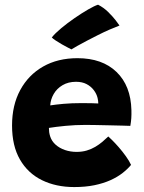

<svg xmlns="http://www.w3.org/2000/svg" viewBox="-20 -774 598 797"><path d="M524 -89.5Q510 -72.5 489 -56Q468 -39.5 438.8 -26.2Q409.5 -13 372 -5.2Q334.5 2.5 288 2.5Q212.5 2.5 154 -26.2Q95.5 -55 62.8 -111.8Q30 -168.5 30 -253Q30 -337.5 64 -400.2Q98 -463 159 -497.8Q220 -532.5 301.5 -532.5Q404.5 -532.5 463.8 -475.2Q523 -418 525.5 -317Q526 -298.5 525 -283.5Q524 -268.5 521 -251.5Q513.5 -252 489 -252.5Q464.5 -253 433.8 -253.8Q403 -254.5 375.8 -255Q348.5 -255.5 335.5 -255.5Q292 -255.5 251.2 -251.5Q210.5 -247.5 183 -243Q183 -234 184.2 -225.2Q185.5 -216.5 188 -208.5Q194.5 -188 210.8 -173.5Q227 -159 249.8 -151.2Q272.5 -143.5 298 -143.5Q321 -143.5 340.2 -149.2Q359.5 -155 375.5 -164.5Q391.5 -174 404.8 -185.2Q418 -196.5 429.5 -207.5Q432.5 -205 445 -192.8Q457.5 -180.5 473 -162.8Q488.5 -145 502.5 -125.5Q516.5 -106 524 -89.5ZM188.5 -336.5Q211 -340 244 -343Q277 -346 320.5 -346Q344 -346 362.2 -345.5Q380.5 -345 388 -344.5Q388 -355 385 -367.5Q381 -384.5 369.2 -400Q357.5 -415.5 339.2 -425Q321 -434.5 295.5 -434.5Q263.5 -434.5 239.8 -420.5Q216 -406.5 203 -384Q190 -361.5 188.5 -336.5ZM387 -754.5Q410.5 -742.5 429 -724.2Q447.5 -706 459.8 -690.2Q472 -674.5 476 -668Q457.5 -661 434 -650.8Q410.5 -640.5 386.2 -628.2Q362 -616 340 -604.5Q318 -593 301.2 -583.5Q284.5 -574 276.5 -569Q272.5 -571 261.2 -576.8Q250 -582.5 236.5 -590.2Q223 -598 211.2 -605.8Q199.5 -613.5 195 -618.5Q208.5 -635.5 234.2 -657Q260 -678.5 289.8 -699Q319.5 -719.5 346 -734.8Q372.5 -750 387 -754.5Z"/></svg>

Font: Grandstander Thin
Style: Bold
Weight: 700
Version: Version 1.200